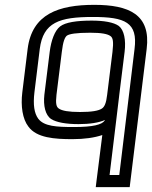

<svg xmlns="http://www.w3.org/2000/svg" viewBox="-20 -539 627 792"><path d="M369 -519C223 -519 112 -482 94 -337L72 -158C65 -101 73 -48 97 -17C131 30 205 35 279 35C328 35 370 29 402 18L378 208L375 233H400H490H515L518 208L585 -337C603 -480 511 -519 369 -519ZM422 -148C418 -113 411 -98 400 -91C386 -82 359 -77 310 -77C263 -77 236 -82 223 -91C212 -98 209 -112 213 -148L235 -325C240 -367 247 -385 256 -392C266 -399 294 -404 352 -404C399 -404 424 -399 436 -390C446 -383 449 -367 444 -325L422 -148ZM472 -148 494 -325C500 -374 492 -415 470 -432C449 -447 409 -454 358 -454C296 -454 250 -447 228 -430C206 -413 191 -373 185 -325L163 -148C158 -103 167 -64 191 -48C213 -34 253 -27 304 -27C350 -27 388 -33 413 -44L412 -42C401 -25 365 -15 285 -15C212 -15 162 -18 138 -49C121 -72 116 -107 122 -158L144 -337C158 -447 225 -469 363 -469C496 -469 549 -447 535 -337L472 183H432L458 -31L471 -139C471 -142 472 -145 472 -148Z"/></svg>

Font: Gamestation Text Outline
Style: Italic
Weight: 400
Designer: Jonas Hecksher
Foundry: Jonas Hecksher, Playtypeª, e-types AS
Version: Version 1.003